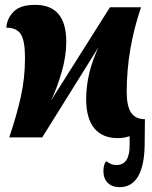

<svg xmlns="http://www.w3.org/2000/svg" viewBox="-20 -566 627 791"><path d="M406 138Q406 112 418 98Q438 114 459 114Q514 114 514 34V-5Q492 3 465 3Q402 3 368.5 -37.5Q335 -78 335 -158Q335 -263 386 -372L154 0H18Q48 -88 65.5 -166Q83 -244 83 -327Q83 -399 65.5 -425.5Q48 -452 6 -452Q9 -491 36.5 -518.5Q64 -546 125 -546Q253 -546 253 -394Q253 -334 234 -269Q215 -204 191 -153L433 -536H561Q502 -363 502 -187Q502 -129 520 -102Q538 -75 577 -75L576 29Q575 116 549 160.5Q523 205 473 205Q442 205 424 187.5Q406 170 406 138Z"/></svg>

Font: Noto Serif CondBlack
Style: Regular
Weight: 900
Width: 3
Designer: Monotype Design Team
Foundry: Monotype Imaging Inc.
Version: Version 1.001